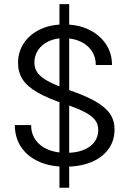

<svg xmlns="http://www.w3.org/2000/svg" viewBox="-20 -799 623 926"><path d="M51.6 -195.9Q51.6 -134.9 81.9 -89.7Q112.3 -44.5 167.1 -19.7Q221.9 5 294.8 5Q366.9 5 420.3 -17.1Q473.7 -39.3 503.1 -79.9Q532.5 -120.4 532.5 -175.3Q532.5 -217.3 510.9 -249.5Q489.3 -281.6 441.5 -309.3Q393.7 -336.9 314.2 -364.4Q252.1 -386.2 215.2 -405.6Q178.2 -425 162 -446.8Q145.8 -468.6 145.8 -495.9Q145.8 -530.9 163.8 -557.6Q181.8 -584.3 213.8 -599.6Q245.8 -615 286.9 -615Q333.1 -615 368 -598.7Q402.8 -582.4 422.5 -553.4Q442.1 -524.3 442.1 -485.4H520.2Q520.2 -542.9 490.4 -587.1Q460.6 -631.2 408.5 -656.2Q356.4 -681.1 288.7 -681.1Q223.9 -681.1 173.9 -657.4Q123.8 -633.7 95.4 -591.6Q67 -549.4 67 -494.7Q67 -450 89.4 -415.7Q111.8 -381.3 161.3 -353Q210.7 -324.7 292 -297.2Q352 -277.5 387.4 -259.1Q422.8 -240.8 438.3 -220.3Q453.8 -199.9 453.8 -172.9Q453.8 -121.5 411.9 -91.6Q370.1 -61.8 299.2 -61.8Q248.4 -61.8 210.3 -78.1Q172.2 -94.4 151.2 -124.7Q130.1 -154.9 130.1 -195.9ZM266.7 -779.1V106.5H313.7V-779.1Z"/></svg>

Font: Estedad VF
Style: Regular
Weight: 100
Designer: Amin Abedi
Version: Version 7.3